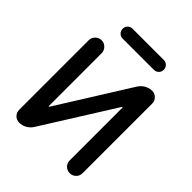

<svg xmlns="http://www.w3.org/2000/svg" viewBox="-251 -1084 1206 1206"><g transform="rotate(45 352.0 -481.5)"><path d="M635.7 -78.1Q635.7 -54.7 619.1 -38.1Q602.5 -21.5 578.6 -21.5Q554.7 -21.5 538.1 -38.1Q521.5 -54.7 521.5 -78.1V-546.9Q521.5 -548.8 519.5 -549.3Q517.6 -549.8 516.6 -548.8L215.8 -69.3Q201.2 -46.9 178.2 -34.2Q155.3 -21.5 128.9 -21.5Q105.5 -21.5 88.9 -38.1Q72.3 -54.7 72.3 -78.1V-696.3Q72.3 -719.7 89.4 -736.8Q106.4 -753.9 129.9 -753.9Q153.3 -753.9 170.4 -736.8Q187.5 -719.7 187.5 -696.3V-227.5Q187.5 -225.6 189.5 -225.1Q191.4 -224.6 192.4 -225.6L493.2 -706.1Q507.8 -728.5 530.8 -741.2Q553.7 -753.9 580.1 -753.9Q602.5 -753.9 619.1 -737.3Q635.7 -720.7 635.7 -697.3ZM215.8 -854.5Q197.3 -854.5 184.6 -867.2Q171.9 -879.9 171.9 -898.4Q171.9 -917 184.6 -929.7Q197.3 -942.4 215.8 -942.4H493.2Q511.7 -942.4 524.4 -929.7Q537.1 -917 537.1 -898.4Q537.1 -879.9 524.4 -867.2Q511.7 -854.5 493.2 -854.5Z"/></g></svg>

Font: Gen Jyuu GothicX Medium
Style: Regular
Weight: 500
Designer: Ryoko NISHIZUKA (kana &amp; ideographs); Paul D. Hunt (Latin, Greek &amp; Cyrillic); Wenlong ZHANG (bopomofo); Sandoll C
Version: Version 1.058.20140828